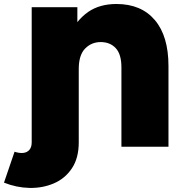

<svg xmlns="http://www.w3.org/2000/svg" viewBox="-94 -736 916 963"><path d="M-74 180 -21 25Q3 33 22.5 31Q42 29 53.5 15.5Q65 2 65 -22V-700H294V-625Q317 -654 348 -676Q406 -716 490 -716Q614 -716 682.5 -635.5Q751 -555 751 -405V0H515V-398Q515 -464 486.5 -494.5Q458 -525 411 -525Q365 -525 333 -492.5Q301 -460 301 -390V-22Q301 57 266.5 108.5Q232 160 175.5 184Q119 208 53.5 206.5Q-12 205 -74 180Z"/></svg>

Font: Montserrat Thin Black
Style: Regular
Weight: 900
Version: Version 9.000